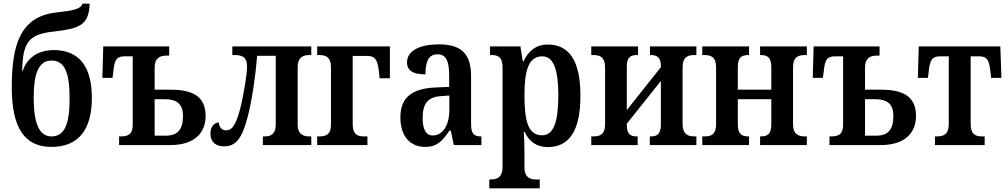

<svg xmlns="http://www.w3.org/2000/svg" viewBox="-20 -788 5474 1043"><path d="M259 10C410 10 479 -88 479 -256C479 -427 410 -516 271 -516C179 -516 123 -465 104 -404H100C105 -551 129 -601 267 -616C405 -632 464 -647 467 -768H428C418 -737 374 -730 284 -720C85 -697 44 -536 44 -312C44 -93 114 10 259 10ZM259 -47C192 -47 163 -121 163 -256C163 -385 188 -459 260 -459C334 -459 358 -389 358 -253C358 -119 334 -47 259 -47Z M627 0H906C1034 0 1097 -64 1097 -158C1097 -278 1007 -301 901 -301H820V-420C820 -472 846 -486 887 -486H899V-536H541L536 -365H591L596 -401C602 -464 614 -482 657 -482H701V-112C701 -63 682 -47 637 -47H627ZM820 -51V-249H876C938 -249 974 -225 974 -159C974 -82 944 -51 880 -51Z M1196 7C1261 7 1294 -33 1326 -155C1349 -246 1367 -365 1377 -485H1478V-113C1478 -55 1446 -47 1419 -47H1408V0H1671V-47H1660C1632 -47 1597 -55 1597 -113V-423C1597 -481 1632 -489 1660 -489H1671V-536H1242V-489H1253C1293 -489 1322 -480 1322 -427C1322 -377 1302 -273 1290 -218C1260 -92 1234 -80 1206 -80C1182 -80 1169 -103 1169 -123C1149 -123 1123 -104 1123 -63C1123 -19 1150 7 1196 7Z M1703 0H1976V-47H1957C1923 -47 1896 -57 1896 -113V-484H1975C2019 -484 2030 -462 2038 -405L2042 -363H2098V-536H1703V-489H1714C1749 -489 1778 -479 1778 -421V-113C1778 -57 1752 -47 1714 -47H1703Z M2289 10C2357 10 2383 -23 2421 -78H2429L2445 0H2595V-47H2592C2552 -47 2539 -63 2539 -118V-376C2539 -501 2480 -547 2364 -547C2265 -547 2191 -515 2191 -449C2191 -404 2224 -384 2291 -384C2291 -449 2306 -493 2356 -493C2409 -493 2420 -447 2420 -373V-316L2349 -313C2219 -308 2155 -259 2155 -151C2155 -41 2214 10 2289 10ZM2331 -52C2293 -52 2276 -87 2276 -146C2276 -222 2301 -262 2378 -266L2421 -269V-191C2421 -109 2386 -52 2331 -52Z M2638 235H2912V187H2892C2864 187 2829 179 2829 121V43C2829 4 2828 -41 2825 -71H2830C2854 -21 2893 11 2955 11C3071 11 3133 -75 3133 -268C3133 -461 3070 -546 2956 -546C2889 -546 2849 -508 2824 -455H2820L2807 -536H2642V-489H2650C2684 -489 2710 -480 2710 -420V119C2710 179 2675 187 2647 187H2638ZM2925 -53C2850 -53 2829 -128 2829 -269C2829 -403 2850 -482 2926 -482C2988 -482 3013 -407 3013 -269C3013 -128 2988 -53 2925 -53Z M3192 0H3444V-47H3439C3409 -47 3385 -56 3385 -107V-116L3570 -348V-110C3570 -58 3547 -47 3516 -47H3510V0H3763V-47H3752C3717 -47 3688 -58 3688 -116V-421C3688 -479 3717 -489 3752 -489H3763V-536H3511V-489H3516C3547 -489 3570 -478 3570 -430V-423L3385 -190V-429C3385 -480 3410 -489 3440 -489H3446V-536H3192V-489H3203C3238 -489 3267 -479 3267 -421V-114C3267 -56 3238 -47 3203 -47H3192Z M3795 0H4049V-47H4046C4013 -47 3988 -56 3988 -113V-249H4170V-113C4170 -56 4146 -47 4112 -47H4109V0H4363V-47H4353C4317 -47 4288 -58 4288 -113V-423C4288 -479 4317 -489 4353 -489H4363V-536H4109V-489H4112C4146 -489 4170 -479 4170 -423V-301H3988V-423C3988 -479 4011 -489 4046 -489H4049V-536H3795V-489H3807C3841 -489 3870 -479 3870 -423V-113C3870 -56 3842 -47 3807 -47H3795Z M4486 0H4765C4893 0 4956 -64 4956 -158C4956 -278 4866 -301 4760 -301H4679V-420C4679 -472 4705 -486 4746 -486H4758V-536H4400L4395 -365H4450L4455 -401C4461 -464 4473 -482 4516 -482H4560V-112C4560 -63 4541 -47 4496 -47H4486ZM4679 -51V-249H4735C4797 -249 4833 -225 4833 -159C4833 -82 4803 -51 4739 -51Z M5059 0H5329V-47H5315C5279 -47 5253 -58 5253 -114V-482H5299C5340 -482 5353 -464 5360 -401L5364 -365H5420L5414 -536H4971L4966 -365H5021L5025 -401C5032 -464 5044 -482 5087 -482H5134V-114C5134 -58 5105 -47 5069 -47H5059Z"/></svg>

Font: Noto Serif Condensed Semi
Style: Regular
Weight: 600
Width: 3
Designer: Monotype Design Team
Foundry: Monotype Imaging Inc.
Version: Version 1.002